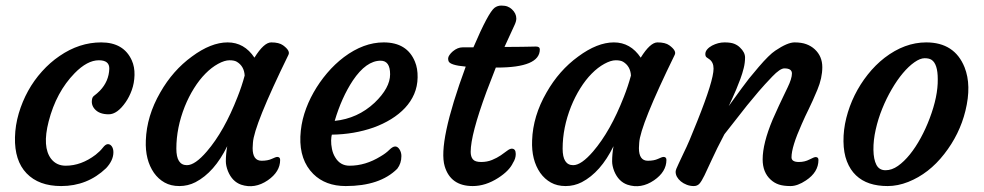

<svg xmlns="http://www.w3.org/2000/svg" viewBox="-20 -656 3494 682"><path d="M33.2 -168.5Q34.2 -210.9 46.6 -253.2Q59.1 -295.4 79.8 -333Q100.6 -370.6 129.2 -402.3Q157.7 -434.1 191.4 -457Q261.7 -505.4 339.4 -505.4Q419.4 -505.4 448.2 -441.4Q458.5 -418.5 457.8 -389.4Q457 -360.4 448.2 -336.2Q439.5 -312 426.3 -293Q396.5 -250 366.2 -250Q332.5 -250 316.4 -268.6Q302.2 -284.7 307.6 -306.2Q309.1 -312.5 316.4 -317.6Q323.7 -322.8 335 -334Q366.7 -367.2 368.2 -411.6Q369.1 -441.9 331.1 -441.9Q290 -441.9 245.1 -396Q179.7 -329.1 152.8 -224.6Q129.4 -133.8 161.6 -91.8Q180.7 -67.4 213.4 -67.4Q268.6 -67.4 319.8 -106.4Q335.4 -118.7 345.2 -131.3Q355 -144 363.3 -144Q371.6 -144 377.2 -136Q382.8 -127.9 382.8 -115.2Q382.8 -86.4 356.9 -58.6Q290.5 4.9 197.3 4.9Q117.7 4.9 74.2 -40.5Q31.2 -85.4 33.2 -168.5Z M877.4 -129.9Q877.4 -85 909.2 -85Q931.2 -85 945.6 -91.8Q960 -98.6 964.8 -98.6Q975.1 -98.6 975.1 -87.9Q975.1 -45.9 931.2 -15.6Q884.8 16.1 836.4 0Q804.7 -11.2 789.6 -48.3Q782.2 -67.4 782.2 -83Q782.2 -108.4 787.1 -136.7Q741.7 -43.9 674.3 -8.8Q647.5 4.9 617.2 4.9Q586.9 4.9 564.7 -7.6Q542.5 -20 526.9 -42Q495.1 -87.9 498 -157.2Q501 -244.1 549.3 -327.6Q593.8 -405.8 661.6 -455.1Q729.5 -505.4 788.6 -505.4Q847.7 -505.4 883.8 -451.2Q917.5 -505.4 943.4 -505.4Q971.2 -505.4 985.4 -495.1Q1012.2 -475.6 1004.4 -460.9Q881.8 -210 878.4 -148.4Q877.4 -139.6 877.4 -129.9ZM606.4 -127.9Q606.4 -69.3 644 -69.3Q672.9 -69.3 714.8 -118.2Q776.4 -189.9 823.7 -311.5Q838.9 -349.6 849.1 -387.7Q847.2 -420.9 821.3 -436.5Q812.5 -441.9 795.2 -441.9Q777.8 -441.9 754.6 -429.2Q731.4 -416.5 709.7 -394.5Q688 -372.6 669.2 -342.5Q650.4 -312.5 636.2 -277.3Q606.4 -202.1 606.4 -127.9Z M1046.9 -170.9Q1048.8 -213.4 1061 -252.2Q1073.2 -291 1093.8 -327.4Q1114.3 -363.8 1141.8 -396.2Q1169.4 -428.7 1201.7 -453.1Q1271.5 -505.4 1342.8 -505.4Q1426.3 -505.4 1454.1 -436.5Q1463.9 -413.1 1463.4 -381.1Q1462.9 -349.1 1451.2 -322Q1439.5 -294.9 1418.7 -272.7Q1397.9 -250.5 1369.4 -232.9Q1340.8 -215.3 1307.1 -203.1Q1237.8 -178.7 1158.7 -177.7Q1156.7 -170.9 1156.2 -157.2Q1155.8 -143.6 1159.2 -126.7Q1162.6 -109.9 1170.9 -96.7Q1188.5 -67.4 1221.7 -67.4Q1278.3 -67.4 1332 -100.6Q1351.1 -111.8 1363 -123.8Q1375 -135.7 1383.8 -135.7Q1392.6 -135.7 1399.2 -125.2Q1405.8 -114.7 1405.8 -101.6Q1405.8 -75.7 1391.1 -56.6Q1329.6 4.9 1208 4.9Q1136.2 4.9 1092.8 -38.1Q1043.9 -86.9 1046.9 -170.9ZM1332 -440.4Q1280.8 -440.4 1233.4 -370.1Q1193.4 -309.6 1168.9 -226.6Q1250.5 -234.9 1310.5 -291Q1365.7 -343.8 1365.7 -392.1Q1365.7 -440.4 1332 -440.4Z M1797.9 -127.9Q1812 -127.9 1812 -108.9Q1812 -92.8 1802.2 -77.6Q1789.1 -49.3 1749.5 -23.9Q1704.6 4.9 1659.2 4.9Q1580.6 4.9 1559.6 -65.4Q1534.7 -148.9 1634.3 -419.4Q1578.1 -424.3 1573.2 -439Q1571.8 -443.4 1571.8 -448.5Q1571.8 -453.6 1576.4 -460.4Q1581.1 -467.3 1588.4 -473.6Q1605.5 -487.8 1623 -487.8H1661.6Q1714.4 -611.3 1736.8 -628.4Q1747.6 -636.2 1760.7 -636.2Q1773.9 -636.2 1782.7 -632.8Q1791.5 -629.4 1798.3 -623Q1814 -608.4 1814 -590.3Q1814 -580.6 1808.1 -567.9L1772 -489.3H1783.7Q1814 -489.3 1832.5 -489.7Q1832.5 -489.7 1860.4 -490.2Q1869.6 -490.7 1883.5 -490.7Q1897.5 -490.7 1897.5 -480.5Q1897.5 -416 1745.1 -416H1741.2L1708 -330.1Q1651.9 -177.7 1651.9 -116.7Q1651.9 -99.6 1659.7 -90.1Q1667.5 -80.6 1689 -80.6Q1710.4 -80.6 1728 -87.9Q1745.6 -95.2 1758.8 -104.2Q1772 -113.3 1781.5 -120.6Q1791 -127.9 1797.9 -127.9Z M2249.5 -129.9Q2249.5 -85 2281.2 -85Q2303.2 -85 2317.6 -91.8Q2332 -98.6 2336.9 -98.6Q2347.2 -98.6 2347.2 -87.9Q2347.2 -45.9 2303.2 -15.6Q2256.8 16.1 2208.5 0Q2176.8 -11.2 2161.6 -48.3Q2154.3 -67.4 2154.3 -83Q2154.3 -108.4 2159.2 -136.7Q2113.8 -43.9 2046.4 -8.8Q2019.5 4.9 1989.3 4.9Q1959 4.9 1936.8 -7.6Q1914.6 -20 1898.9 -42Q1867.2 -87.9 1870.1 -157.2Q1873 -244.1 1921.4 -327.6Q1965.8 -405.8 2033.7 -455.1Q2101.6 -505.4 2160.6 -505.4Q2219.7 -505.4 2255.9 -451.2Q2289.6 -505.4 2315.4 -505.4Q2343.3 -505.4 2357.4 -495.1Q2384.3 -475.6 2376.5 -460.9Q2253.9 -210 2250.5 -148.4Q2249.5 -139.6 2249.5 -129.9ZM1978.5 -127.9Q1978.5 -69.3 2016.1 -69.3Q2044.9 -69.3 2086.9 -118.2Q2148.4 -189.9 2195.8 -311.5Q2210.9 -349.6 2221.2 -387.7Q2219.2 -420.9 2193.4 -436.5Q2184.6 -441.9 2167.2 -441.9Q2149.9 -441.9 2126.7 -429.2Q2103.5 -416.5 2081.8 -394.5Q2060.1 -372.6 2041.3 -342.5Q2022.5 -312.5 2008.3 -277.3Q1978.5 -202.1 1978.5 -127.9Z M2766.1 -413.1Q2751 -413.1 2723.1 -384Q2695.3 -355 2674.8 -331.1L2633.3 -281.2L2553.2 -179.2Q2524.9 -125.5 2508.8 -89.8L2482.4 -33.2Q2472.2 -12.2 2464.6 -3.7Q2457 4.9 2444.1 4.9Q2431.2 4.9 2419.2 0.2Q2407.2 -4.4 2398.4 -11.7Q2379.9 -27.3 2379.9 -45.9Q2379.9 -53.2 2390.6 -74.7L2409.2 -114.3Q2418 -131.8 2429.7 -159.2L2457 -226.1Q2514.6 -370.1 2514.6 -412.1Q2514.6 -434.6 2500 -445.3L2490.2 -452.1Q2485.4 -455.6 2485.4 -464.1Q2485.4 -472.7 2491.9 -480.5Q2498.5 -488.3 2509.3 -494.1Q2531.2 -505.4 2553.5 -505.4Q2575.7 -505.4 2587.9 -500.5Q2600.1 -495.6 2608.4 -487.3Q2626.5 -470.2 2626.5 -451.7Q2626.5 -433.1 2621.8 -414.3Q2617.2 -395.5 2610.1 -376.2Q2603 -356.9 2595.2 -338.4Q2587.4 -319.8 2581.1 -306.2L2571.3 -285.2Q2567.4 -277.3 2569.3 -280.3Q2623.5 -355.5 2640.6 -377L2674.8 -418Q2712.4 -461.9 2733.9 -476.1Q2777.3 -505.4 2802.2 -505.4Q2827.1 -505.4 2844.2 -499Q2861.3 -492.7 2874 -481Q2900.9 -456.1 2900.9 -417.5Q2900.9 -378.9 2883.3 -336.9Q2865.7 -294.9 2852.8 -268.8Q2839.8 -242.7 2828.1 -215.8Q2791.5 -134.3 2791.5 -97.2Q2791.5 -80.6 2817.9 -80.6Q2838.4 -80.6 2855.2 -89.4Q2872.1 -98.1 2877 -98.1Q2887.2 -98.1 2887.2 -87.9Q2887.2 -44.4 2842.8 -15.1Q2813 4.9 2788.1 4.9Q2763.2 4.9 2746.8 -0.5Q2730.5 -5.9 2717.8 -17.6Q2689 -43.5 2689 -89.8Q2689 -146.5 2724.6 -231.4Q2750.5 -289.6 2761.2 -311L2777.8 -345.7Q2793 -377 2793 -395Q2793 -413.1 2766.1 -413.1Z M3122.1 -450.7Q3193.4 -505.4 3270 -505.4Q3370.6 -505.4 3406.2 -417Q3431.6 -353 3409.2 -262.2Q3388.7 -178.7 3334 -108.9Q3279.8 -39.1 3206.1 -9.8Q3168.9 4.9 3133.1 4.9Q3097.2 4.9 3069.1 -4.4Q3041 -13.7 3020.5 -33.2Q3000 -52.7 2988.3 -82.8Q2976.6 -112.8 2976.1 -153.8Q2975.6 -194.8 2986.1 -236.8Q2996.6 -278.8 3015.9 -317.9Q3035.2 -356.9 3062.3 -391.1Q3089.4 -425.3 3122.1 -450.7ZM3282.2 -235.4Q3312 -314 3311 -375Q3311 -428.7 3289.1 -443.4Q3280.3 -449.2 3264.4 -449.2Q3248.5 -449.2 3228 -434.8Q3207.5 -420.4 3187 -396Q3166.5 -371.6 3147.5 -338.9Q3128.4 -306.2 3113.8 -270Q3099.1 -233.9 3090.6 -195.8Q3082 -157.7 3082.5 -123.8Q3083 -89.8 3093 -70.6Q3103 -51.3 3125.5 -51.3Q3147.9 -51.3 3169.7 -66.7Q3191.4 -82 3211.9 -107.4Q3232.4 -132.8 3250.5 -166Q3268.6 -199.2 3282.2 -235.4Z"/></svg>

Font: Courgette
Style: Regular
Weight: 400
Designer: Karolina Lach
Foundry: Sorkin Type Co.
Version: Version 1.002